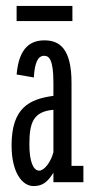

<svg xmlns="http://www.w3.org/2000/svg" viewBox="-20 -614 311 647"><path d="M160 -101C151 -67 129 -39 112 -39C92 -39 79 -70 79 -127C79 -201 92 -238 160 -244ZM94 -353C97 -404 108 -426 129 -426C145 -426 160 -414 160 -336V-291C80 -280 19 -252 19 -124C19 -34 54 13 93 13C125 13 141 -2 160 -32V0H261V-55H221V-335C221 -451 180 -478 130 -478C85 -478 44 -456 36 -363ZM224 -543V-594H36V-543Z"/></svg>

Font: Stint Ultra Condensed
Style: Regular
Weight: 400
Width: 1
Designer: Astigmatic (AOETI)
Foundry: Astigmatic (AOETI)
Version: Version 1.000